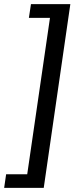

<svg xmlns="http://www.w3.org/2000/svg" viewBox="-50 -743 379 924"><path d="M288.5 -723 160.5 161H-30L-20.5 95.5H81L190.5 -657H89L99 -723Z"/></svg>

Font: Public Sans Medium
Style: Italic
Weight: 500
Italic angle: -8°
Designer: The Public Sans project authors (U.S. Web Design System). Libre Franklin designed by Pablo Impallari and Rodrigo Fuenzal
Version: Version 1.007; ttfautohint (v1.8.1) -l 8 -r 50 -G 200 -x 14 